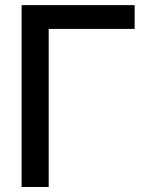

<svg xmlns="http://www.w3.org/2000/svg" viewBox="-20 -748 582 768"><path d="M518.6 -727.5V-632.3H174.8V0H66.4V-727.5Z"/></svg>

Font: Inter Display Medium
Style: Regular
Weight: 500
Designer: Rasmus Andersson
Foundry: rsms
Version: Version 4.001;git-9221beed3